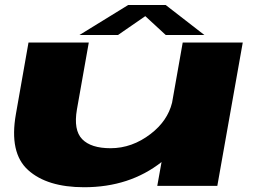

<svg xmlns="http://www.w3.org/2000/svg" viewBox="-20 -760 1072 785"><path d="M623 0 640.5 -97.5Q509.5 5.5 324 5.5Q172.5 5.5 94.8 -64.8Q17 -135 45 -293.5L96.5 -586H343L294.5 -312.5Q280 -228 316 -191Q352 -154 432 -154Q520 -154 596 -212.5Q665 -265.5 683.5 -340L727 -586H972.5L868.5 0ZM305 -617 504 -739.5H657.5L815.5 -617H657.5L574 -694L462.5 -617Z"/></svg>

Font: Anybody UltraExpanded ExtraBold
Style: Italic
Weight: 800
Width: 9
Italic angle: -10°
Designer: Tyler Finck
Foundry: Etcetera Type Company
Version: Version 1.010; ttfautohint (v1.8.3) -l 8 -r 50 -G 200 -x 14 